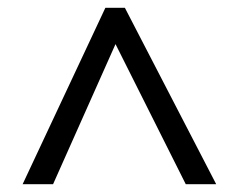

<svg xmlns="http://www.w3.org/2000/svg" viewBox="-20 -739 612 492"><path d="M38 -267 250 -719H300L534 -267H456L276 -626L116 -267Z"/></svg>

Font: Noto Sans Hatran
Style: Regular
Weight: 400
Designer: Monotype Design Team
Foundry: Monotype Imaging Inc.
Version: Version 2.001; ttfautohint (v1.8.4.7-5d5b)